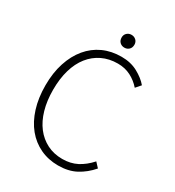

<svg xmlns="http://www.w3.org/2000/svg" viewBox="-193 -915 950 1041"><g transform="rotate(30 282.0 -394.5)"><path d="M331 12Q270 12 219 -12Q168 -36 131.5 -80.5Q95 -125 75 -188.5Q55 -252 55 -331Q55 -409 75.5 -472Q96 -535 133 -579.5Q170 -624 221.5 -647.5Q273 -671 336 -671Q394 -671 438 -647Q482 -623 508 -592L481 -561Q454 -592 418 -610.5Q382 -629 337 -629Q283 -629 239.5 -608Q196 -587 165.5 -548.5Q135 -510 119 -455Q103 -400 103 -331Q103 -262 119 -206.5Q135 -151 165 -112Q195 -73 237.5 -51.5Q280 -30 333 -30Q384 -30 424 -50.5Q464 -71 500 -111L527 -82Q489 -38 442 -13Q395 12 331 12ZM323 -721Q306 -721 294.5 -732Q283 -743 283 -762Q283 -779 294.5 -790Q306 -801 323 -801Q340 -801 351.5 -790Q363 -779 363 -762Q363 -743 351.5 -732Q340 -721 323 -721Z"/></g></svg>

Font: hySource Sans Pro Light
Style: Regular
Weight: 300
Designer: Paul D. Hunt
Foundry: Adobe Systems Incorporated
Version: Version 2.021;PS 2.000;hotconv 1.0.86;makeotf.lib2.5.63406